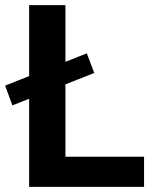

<svg xmlns="http://www.w3.org/2000/svg" viewBox="-40 -729 604 749"><path d="M-20 -395 8.3 -317.9 73.7 -343.8V0H522V-117.7H215.3V-399.9L327.6 -444.3L298.8 -521L215.3 -487.8V-709H73.7V-432.1Z"/></svg>

Font: Estedad Bold
Style: Regular
Weight: 700
Designer: Amin Abedi
Version: Version 7.3